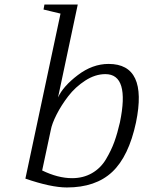

<svg xmlns="http://www.w3.org/2000/svg" viewBox="-20 -815 632 847"><path d="M204 -241 166 -63Q236 -29 298 -29Q347 -29 385.5 -51Q424 -73 447.5 -112.5Q471 -152 484.5 -189.5Q498 -227 509 -275Q553 -488 445 -488Q400 -488 356 -459.5Q312 -431 281 -390.5Q250 -350 229.5 -309.5Q209 -269 204 -241ZM176 -795H323L236 -385Q258 -434 323 -483.5Q388 -533 459 -533Q633 -533 580 -275Q548 -125 475 -56.5Q402 12 275 12Q205 12 92 -27L247 -755Q236 -757 209.5 -764Q183 -771 172 -773Z"/></svg>

Font: Afta serif
Style: Italic
Weight: 400
Italic angle: -12°
Designer: parq.ink
Foundry: Oriol Esparraguera Font
Version: Version 1.000